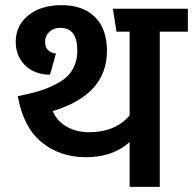

<svg xmlns="http://www.w3.org/2000/svg" viewBox="-20 -725 749 745"><path d="M709 -691V-602H600V0H483V-174Q418 -115 314 -115Q212 -115 141 -173.5Q70 -232 49 -352Q101 -362 138.5 -374Q176 -386 210.5 -406Q245 -426 262.5 -457Q280 -488 280 -529Q280 -617 214 -617Q188 -617 171.5 -601.5Q155 -586 155 -563Q155 -523 197 -517L174 -435Q113 -436 77 -472Q41 -508 41 -563Q41 -626 90 -665.5Q139 -705 219 -705Q302 -705 348.5 -659Q395 -613 395 -527Q395 -358 185 -294Q199 -257 237 -234.5Q275 -212 326 -212Q427 -212 483 -277V-602H432L418 -691Z"/></svg>

Font: FiraGO Medium
Style: Regular
Weight: 500
Designer: bBox Type
Foundry: bBox Type GmbH
Version: Version 1.001;PS 001.001;hotconv 1.0.88;makeotf.lib2.5.64775